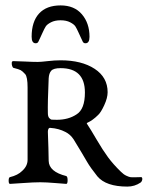

<svg xmlns="http://www.w3.org/2000/svg" viewBox="-20 -676 587 710"><path d="M129 -537Q128 -536 125 -528.5Q122 -521 119.5 -518.5Q117 -516 112 -516Q97 -516 97 -540Q97 -596 124.5 -626Q152 -656 204 -656Q255 -656 283 -623Q311 -590 311 -540Q311 -516 296 -516Q291 -516 288.5 -518.5Q286 -521 283 -528.5Q280 -536 279 -537Q277 -541 270.5 -555.5Q264 -570 259 -578Q254 -586 239.5 -593.5Q225 -601 204 -601Q183 -601 168.5 -593.5Q154 -586 149 -578Q144 -570 137.5 -555.5Q131 -541 129 -537ZM157 -189Q158 -166 159 -129.5Q160 -93 160 -81Q161 -41 225 -25Q230 -23 230 -9.5Q230 4 225 4Q221 4 186 1Q151 -2 129 -2Q104 -2 63.5 1Q23 4 17 4Q12 4 12 -8Q12 -20 17 -21Q46 -28 62 -44Q82 -62 82 -85V-352Q82 -392 73 -402Q63 -413 56.5 -416.5Q50 -420 30 -425Q27 -426 25 -432Q23 -438 23.5 -444Q24 -450 29 -450Q43 -450 72 -448.5Q101 -447 120 -447Q131 -447 156.5 -450Q182 -453 204 -453Q282 -453 330 -421.5Q378 -390 378 -335Q378 -314 365.5 -287Q353 -260 343 -251Q323 -231 303 -222Q299 -221 303 -216Q315 -198 337.5 -159.5Q360 -121 379.5 -94.5Q399 -68 427 -41Q437 -31 446.5 -26.5Q456 -22 461.5 -21Q467 -20 481 -20.5Q495 -21 502 -21Q505 -21 506 -17Q507 -13 505 -8Q503 -3 500 -1Q478 14 451 14Q372 14 340 -24Q328 -39 318 -53Q308 -67 302 -77.5Q296 -88 280.5 -114Q265 -140 252 -161Q240 -179 222 -188Q197 -201 167 -203Q162 -204 159.5 -200Q157 -196 157 -189ZM157 -258Q157 -245 162 -239.5Q167 -234 171.5 -233.5Q176 -233 190 -233Q233 -233 263 -253Q294 -272 294 -334Q294 -424 204 -424Q178 -424 169.5 -414.5Q161 -405 160 -386Q156 -294 157 -258Z"/></svg>

Font: EB Garamond 12 All SC
Style: AllSC
Weight: 400
Version: Version 0.016 ; ttfautohint (v0.97) -l 8 -r 50 -G 200 -x 0 -